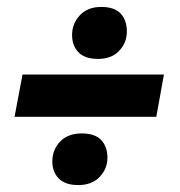

<svg xmlns="http://www.w3.org/2000/svg" viewBox="-20 -594 520 554"><path d="M272 -574Q310 -574 328 -555Q346 -536 346 -503Q346 -471 324 -447.5Q302 -424 263 -424Q225 -424 206.5 -443Q188 -462 188 -493Q188 -526 210.5 -550Q233 -574 272 -574ZM216 -209Q254 -209 272 -190Q290 -171 290 -139Q290 -107 267.5 -83.5Q245 -60 206 -60Q168 -60 149.5 -79Q131 -98 131 -128Q131 -162 153.5 -185.5Q176 -209 216 -209ZM45 -379H453L431 -257H22Z"/></svg>

Font: Amaranth
Style: Bold Italic
Weight: 700
Italic angle: -12°
Designer: Gesine Todt
Foundry: Gesine Todt
Version: Version 1.001